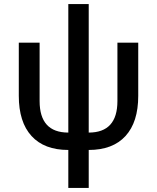

<svg xmlns="http://www.w3.org/2000/svg" viewBox="-20 -730 777 950"><path d="M318 200V12Q199 12 136 -57Q73 -126 73 -256V-519H176V-230Q176 -74 318 -74V-710H419V-74Q561 -74 561 -230V-519H664V-256Q664 -126 601 -57Q538 12 419 12V200Z"/></svg>

Font: Anuphan Medium
Style: Regular
Weight: 500
Designer: Mike Abbink, Paul van der Laan, Pieter van Rosmalen, Mint Tantisuwanna
Foundry: Bold Monday; Cadson Demak
Version: Version 3.002;hotconv 1.0.109;makeotfexe 2.5.65596